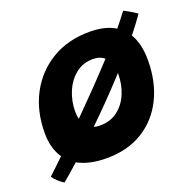

<svg xmlns="http://www.w3.org/2000/svg" viewBox="-128 -678 827 835"><g transform="rotate(-20 286.0 -260.5)"><path d="M241.5 11Q160.5 11 108 -18.5Q86.5 1 67.2 17.8Q48 34.5 32 47.5Q21.5 41.5 7 28.8Q-7.5 16 -15 3Q0.5 -11.5 18.8 -28.8Q37 -46 57 -65.5Q24.5 -112 24.5 -183Q24.5 -285 66.2 -363.5Q108 -442 183 -486.8Q258 -531.5 357.5 -531.5Q430 -531.5 476.5 -503Q506 -539 527 -567.5Q543.5 -559.5 560.2 -549.5Q577 -539.5 585.5 -532.5Q559 -494.5 526 -453Q555 -405 555 -329.5Q555 -229.5 517.2 -152.5Q479.5 -75.5 409.2 -32.2Q339 11 241.5 11ZM181 -227Q181 -207.5 185 -191.5Q235 -241.5 286 -294.2Q337 -347 383.5 -397.5Q363.5 -415 331 -415Q284.5 -415 250.8 -387.8Q217 -360.5 199 -317.2Q181 -274 181 -227ZM262.5 -132.5Q310.5 -132.5 344.2 -158.2Q378 -184 395.5 -225.8Q413 -267.5 413 -315.5Q413 -318 413 -320.5Q368.5 -272 323 -225.2Q277.5 -178.5 234 -136.5Q247 -132.5 262.5 -132.5Z"/></g></svg>

Font: Grandstander
Style: Bold Italic
Weight: 700
Italic angle: -15°
Designer: Tyler Finck
Foundry: Etcetera Type Co
Version: Version 1.200; ttfautohint (v1.8.3)